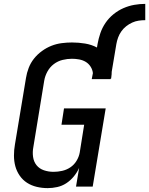

<svg xmlns="http://www.w3.org/2000/svg" viewBox="-20 -962 769 990"><path d="M226 8Q197 8 169.5 1.5Q142 -5 119.5 -19.5Q97 -34 81.5 -56.5Q66 -79 59 -105Q52 -131 52 -160Q52 -189 57 -217L114 -560Q118 -586 128 -612Q138 -638 155.5 -660Q173 -682 196.5 -699Q220 -716 245.5 -726Q271 -736 298 -739.5Q325 -743 351 -743Q385 -743 418.5 -737.5Q452 -732 480 -717L483 -735Q488 -763 497.5 -791Q507 -819 524 -844Q541 -869 565 -888.5Q589 -908 616.5 -920Q644 -932 672.5 -937Q701 -942 729 -942V-858Q712 -858 695 -855.5Q678 -853 661.5 -845.5Q645 -838 630.5 -826.5Q616 -815 605.5 -800Q595 -785 589 -768.5Q583 -752 580 -735L556 -592Q556 -585 555.5 -578.5Q555 -572 554 -565Q554 -563 553.5 -561Q553 -559 553 -557H551L550 -554H453L459 -585Q457 -603 447 -618.5Q437 -634 422 -643Q407 -652 388.5 -655.5Q370 -659 351 -659Q327 -659 302.5 -653Q278 -647 257.5 -631.5Q237 -616 224.5 -593Q212 -570 208 -546L152 -204Q147 -178 150.5 -153Q154 -128 168.5 -110Q183 -92 206.5 -84Q230 -76 256 -76Q278 -76 300.5 -81Q323 -86 342.5 -99Q362 -112 374.5 -132.5Q387 -153 391 -175L414 -319H297L310 -403H525L458 0H372L388 -96Q377 -72 360 -51.5Q343 -31 321.5 -17Q300 -3 275 2.5Q250 8 226 8Z"/></svg>

Font: Iosevka Curly MdExObl
Style: Regular
Weight: 500
Width: 7
Italic angle: -9°
Monospace: yes
Designer: Belleve Invis
Foundry: Belleve Invis
Version: Version 11.1.0; ttfautohint (v1.8.3)